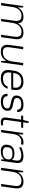

<svg xmlns="http://www.w3.org/2000/svg" viewBox="1970 -2681 718 4698"><g transform="rotate(90 2329.0 -332.0)"><path d="M878 -332Q890 -417 859.5 -458Q829 -499 754 -499Q665 -499 609.5 -439Q554 -379 537 -265L496 -201L505 -265Q524 -401 595 -474Q666 -547 781 -547Q875 -547 913 -494.5Q951 -442 936 -332L889 0H831ZM129 -540H163L160 -346L111 0H53ZM489 -332Q501 -417 470.5 -458Q440 -499 365 -499Q276 -499 220.5 -439Q165 -379 148 -265L107 -201L117 -265Q138 -402 208.5 -474.5Q279 -547 391 -547Q485 -547 523.5 -494.5Q562 -442 547 -332L500 0H442Z M1138 -208Q1126 -122 1155 -82Q1184 -42 1256 -42Q1351 -42 1410 -102.5Q1469 -163 1485 -275L1526 -339L1516 -275Q1495 -140 1427.5 -66.5Q1360 7 1250 7Q1148 7 1106.5 -45.5Q1065 -98 1080 -208L1127 -540H1185ZM1505 0H1471L1472 -184L1522 -540H1581Z M1896 7Q1822 7 1774 -18.5Q1726 -44 1706 -93.5Q1686 -143 1696 -215L1712 -325Q1722 -395 1757 -444.5Q1792 -494 1849 -520.5Q1906 -547 1980 -547Q2092 -547 2144 -486.5Q2196 -426 2180 -316L2171 -248H1748L1755 -296H2130L2117 -277L2124 -329Q2135 -407 2094.5 -450.5Q2054 -494 1972 -494Q1887 -494 1834.5 -449.5Q1782 -405 1771 -324L1754 -210Q1744 -130 1782.5 -88Q1821 -46 1904 -46Q1978 -46 2027.5 -75.5Q2077 -105 2097 -161L2152 -158Q2124 -79 2057.5 -36Q1991 7 1896 7Z M2466 6Q2367 6 2320.5 -33.5Q2274 -73 2275 -156L2334 -158Q2333 -101 2367 -74Q2401 -47 2474 -47Q2543 -47 2584 -70Q2625 -93 2631 -137Q2636 -172 2620 -191Q2604 -210 2574 -220Q2544 -230 2508 -237Q2472 -244 2436 -252.5Q2400 -261 2371 -277.5Q2342 -294 2327 -322.5Q2312 -351 2319 -400Q2330 -472 2387 -509.5Q2444 -547 2544 -547Q2634 -547 2679 -508.5Q2724 -470 2723 -395L2663 -392Q2666 -443 2633.5 -468.5Q2601 -494 2536 -494Q2465 -494 2425 -470Q2385 -446 2378 -400Q2373 -365 2389 -345.5Q2405 -326 2435 -315.5Q2465 -305 2501 -298.5Q2537 -292 2573 -283.5Q2609 -275 2637.5 -259Q2666 -243 2681 -214Q2696 -185 2689 -137Q2679 -67 2622.5 -30.5Q2566 6 2466 6Z M2971 7Q2902 7 2875 -27.5Q2848 -62 2858 -135L2915 -540L2950 -671H2991L2916 -135Q2909 -83 2924 -64.5Q2939 -46 2985 -46Q3000 -46 3014.5 -47.5Q3029 -49 3045 -53L3049 -4Q3036 -1 3022.5 1.5Q3009 4 2996 5.5Q2983 7 2971 7ZM2812 -540H3109L3102 -491H2805Z M3235 -540H3269L3266 -346L3217 0H3159ZM3236 -305Q3253 -424 3310.5 -485.5Q3368 -547 3459 -547Q3475 -547 3491 -545Q3507 -543 3523 -539L3511 -486Q3484 -494 3448 -494Q3369 -494 3320.5 -442Q3272 -390 3257 -285Z M3880 -173 3908 -369Q3917 -435 3886.5 -464.5Q3856 -494 3779 -494Q3730 -494 3680.5 -480Q3631 -466 3587 -440L3584 -490Q3612 -507 3648 -519.5Q3684 -532 3723 -539.5Q3762 -547 3797 -547Q3895 -547 3937 -502.5Q3979 -458 3967 -369L3915 0H3881ZM3679 7Q3596 7 3554 -32.5Q3512 -72 3522 -143L3526 -175Q3536 -246 3590 -286Q3644 -326 3731 -326Q3823 -326 3871.5 -288Q3920 -250 3910 -180L3905 -146Q3895 -74 3834.5 -33.5Q3774 7 3679 7ZM3701 -40Q3775 -40 3823 -71.5Q3871 -103 3878 -156L3880 -172Q3888 -223 3851 -251Q3814 -279 3740 -279Q3672 -279 3632 -254Q3592 -229 3584 -167L3582 -153Q3574 -98 3605.5 -69Q3637 -40 3701 -40Z M4528 -330Q4540 -418 4509 -458.5Q4478 -499 4401 -499Q4311 -499 4254 -438.5Q4197 -378 4181 -265L4140 -201L4150 -265Q4171 -401 4242 -474Q4313 -547 4427 -547Q4523 -547 4562.5 -494Q4602 -441 4586 -330L4539 0H4481ZM4162 -540H4196L4194 -356L4144 0H4086Z"/></g></svg>

Font: Pathway Extreme 8pt Thin 12pt
Style: Italic
Weight: 100
Italic angle: -8°
Version: Version 1.001;gftools[0.9.26]